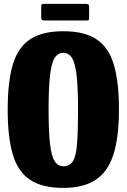

<svg xmlns="http://www.w3.org/2000/svg" viewBox="-20 -924 634 962"><path d="M18.5 -375Q18.5 -514 44.2 -600.5Q70 -687 131 -727.2Q192 -767.5 297.5 -767.5Q402.5 -767.5 463.5 -727.2Q524.5 -687 550.2 -600.5Q576 -514 576 -375Q576 -236 548.2 -149.5Q520.5 -63 459 -22.8Q397.5 17.5 297.5 17.5Q192 17.5 131 -22.8Q70 -63 44.2 -149.5Q18.5 -236 18.5 -375ZM223.5 -375Q223.5 -266.5 230.5 -204.5Q237.5 -142.5 253.5 -116.8Q269.5 -91 297.5 -91Q330 -91 345.8 -116.8Q361.5 -142.5 366.2 -204.5Q371 -266.5 371 -375Q371 -483.5 364 -545.5Q357 -607.5 341 -633.2Q325 -659 297.5 -659Q269.5 -659 253.5 -633.2Q237.5 -607.5 230.5 -545.5Q223.5 -483.5 223.5 -375ZM186.5 -837.5V-891Q186.5 -898 188.2 -901.2Q190 -904.5 196.5 -904.5H409.5Q419 -904.5 422.8 -901.8Q426.5 -899 426.5 -889V-836.5Q426.5 -829 425 -825.2Q423.5 -821.5 415.5 -821.5H204Q194.5 -821.5 190.5 -824.2Q186.5 -827 186.5 -837.5Z"/></svg>

Font: Besley* Condensed Heavy
Style: Regular
Weight: 800
Width: 3
Designer: Owen Earl
Foundry: indestructible type*
Version: Version 3.000; ttfautohint (v1.8.3)